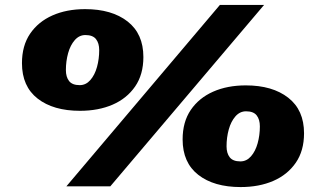

<svg xmlns="http://www.w3.org/2000/svg" viewBox="-20 -748 1295 778"><path d="M69 -492Q69 -563 102 -611.5Q135 -660 192.5 -685.5Q250 -711 325 -711Q433 -711 497 -661Q561 -611 561 -517Q561 -446 527.5 -397.5Q494 -349 436.5 -324Q379 -299 304 -299Q196 -299 132.5 -348.5Q69 -398 69 -492ZM326 -606Q301 -606 283 -585.5Q265 -565 256 -532.5Q247 -500 247 -464Q247 -436 260 -419.5Q273 -403 303 -403Q328 -403 346 -423.5Q364 -444 373 -476.5Q382 -509 382 -545Q382 -573 369 -589.5Q356 -606 326 -606ZM427 7H249L871 -728H1050ZM720 -183Q720 -254 753 -302.5Q786 -351 843.5 -376.5Q901 -402 976 -402Q1084 -402 1148 -352Q1212 -302 1212 -208Q1212 -137 1178.5 -88.5Q1145 -40 1087.5 -15Q1030 10 955 10Q847 10 783.5 -39.5Q720 -89 720 -183ZM977 -297Q952 -297 934 -276.5Q916 -256 907 -223.5Q898 -191 898 -155Q898 -127 911 -110.5Q924 -94 954 -94Q979 -94 997 -114.5Q1015 -135 1024 -167.5Q1033 -200 1033 -236Q1033 -264 1020 -280.5Q1007 -297 977 -297Z"/></svg>

Font: Georama Expanded Black
Style: Italic
Weight: 900
Width: 7
Italic angle: -9°
Designer: Jean-Baptiste Levee
Foundry: Production Type
Version: Version 1.000